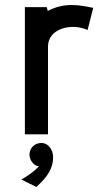

<svg xmlns="http://www.w3.org/2000/svg" viewBox="-20 -529 420 756"><path d="M169 0V-346C169 -416 260 -440 325 -411L347 -498C294 -509 235 -521 168 -486L164 -501H78V0ZM123 207C166 169 190 134 189 88C189 68 176 36 145 34C117 33 97 53 96 79C96 87 99 110 122 123L133 126C133 126 112 151 64 178Z"/></svg>

Font: Advent Pro
Style: SemiBold
Weight: 600
Designer: Andreas Kalpakidis
Foundry: Andreas Kalpakidis
Version: Version 2.002 2008